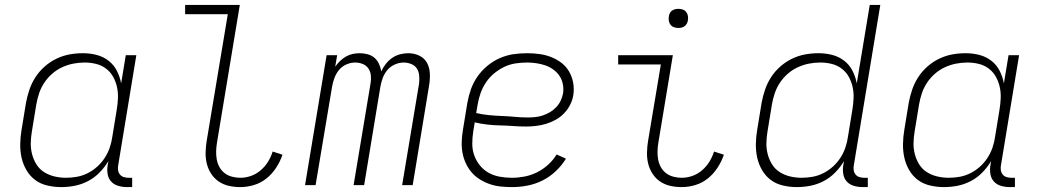

<svg xmlns="http://www.w3.org/2000/svg" viewBox="-20 -755 4240 783"><path d="M229 8Q201 8 173 1.5Q145 -5 123.5 -21Q102 -37 88 -61Q74 -85 68 -112Q62 -139 62.5 -168Q63 -197 68 -226L86 -336Q91 -363 100 -389.5Q109 -416 124.5 -440Q140 -464 162 -483.5Q184 -503 210 -515.5Q236 -528 263 -533Q290 -538 318 -538Q347 -538 374 -531Q401 -524 422.5 -507.5Q444 -491 456.5 -466.5Q469 -442 474 -415L493 -530H536L462 -81Q460 -71 461.5 -61Q463 -51 469 -43.5Q475 -36 484.5 -33Q494 -30 504 -30H519V8H498Q480 8 462.5 3Q445 -2 433.5 -14.5Q422 -27 419 -45Q416 -63 419 -81L422 -98Q407 -73 386 -51.5Q365 -30 339 -16.5Q313 -3 285.5 2.5Q258 8 229 8Q229 8 229 8Q229 8 229 8ZM249 -30Q271 -30 293.5 -34Q316 -38 337 -48.5Q358 -59 376 -75Q394 -91 407 -111Q420 -131 427.5 -153Q435 -175 438 -197L456 -307Q460 -331 461 -354.5Q462 -378 457 -400.5Q452 -423 441 -442.5Q430 -462 412 -475.5Q394 -489 371.5 -494.5Q349 -500 325 -500Q302 -500 279 -495.5Q256 -491 234 -481Q212 -471 193 -454.5Q174 -438 160.5 -417.5Q147 -397 139.5 -374.5Q132 -352 128 -329L110 -219Q106 -195 105.5 -171.5Q105 -148 111 -125.5Q117 -103 129 -84Q141 -65 160 -53Q179 -41 202 -35.5Q225 -30 249 -30Z M960 8Q936 8 913.5 3Q891 -2 872.5 -14.5Q854 -27 841.5 -46Q829 -65 823.5 -87Q818 -109 818.5 -133Q819 -157 823 -181L909 -697H735V-735H958L865 -174Q862 -157 861.5 -139Q861 -121 864 -104.5Q867 -88 875 -73.5Q883 -59 896 -49Q909 -39 926 -34.5Q943 -30 960 -30Q982 -30 1003.5 -37.5Q1025 -45 1043 -60.5Q1061 -76 1073 -95.5Q1085 -115 1092 -137L1132 -124Q1123 -97 1106.5 -71.5Q1090 -46 1067 -27.5Q1044 -9 1016 -0.5Q988 8 960 8Z M1224 0 1312 -530H1355L1347 -483Q1356 -496 1367 -506.5Q1378 -517 1391 -524.5Q1404 -532 1418.5 -535Q1433 -538 1447 -538Q1447 -538 1447 -538Q1447 -538 1447 -538Q1464 -538 1480 -533.5Q1496 -529 1507.5 -519Q1519 -509 1525.5 -494.5Q1532 -480 1535 -464Q1542 -480 1553.5 -494.5Q1565 -509 1579.5 -519Q1594 -529 1611 -533.5Q1628 -538 1645 -538Q1645 -538 1645 -538Q1645 -538 1645 -538Q1669 -538 1690 -528Q1711 -518 1721.5 -498.5Q1732 -479 1733 -455Q1734 -431 1730 -407L1663 0H1620L1689 -414Q1691 -430 1689.5 -446.5Q1688 -463 1680 -475.5Q1672 -488 1657 -494Q1642 -500 1626 -500Q1608 -500 1590 -492Q1572 -484 1559.5 -469Q1547 -454 1540.5 -436Q1534 -418 1531 -400L1465 0H1422L1491 -414Q1494 -430 1492.5 -446.5Q1491 -463 1482.5 -475.5Q1474 -488 1459.5 -494Q1445 -500 1428 -500Q1410 -500 1392 -492Q1374 -484 1362 -469Q1350 -454 1343.5 -436Q1337 -418 1334 -400L1267 0Z M2068 8Q2044 8 2021 5.5Q1998 3 1976.5 -4.5Q1955 -12 1936 -24Q1917 -36 1903 -52.5Q1889 -69 1879.5 -89.5Q1870 -110 1866 -132.5Q1862 -155 1863 -178.5Q1864 -202 1868 -226L1886 -336Q1891 -364 1900.5 -391Q1910 -418 1927 -442.5Q1944 -467 1967.5 -486.5Q1991 -506 2018.5 -518Q2046 -530 2074 -534Q2102 -538 2130 -538Q2155 -538 2180.5 -534.5Q2206 -531 2228.5 -522Q2251 -513 2270 -498.5Q2289 -484 2301 -463Q2313 -442 2317.5 -417.5Q2322 -393 2318 -367Q2315 -347 2305 -327.5Q2295 -308 2280 -292.5Q2265 -277 2246 -266.5Q2227 -256 2207 -250Q2187 -244 2166.5 -241.5Q2146 -239 2126 -239Q2099 -239 2072.5 -241Q2046 -243 2020 -243.5Q1994 -244 1967.5 -247Q1941 -250 1916 -256L1910 -219Q1906 -194 1906 -169Q1906 -144 1914 -121.5Q1922 -99 1937 -80.5Q1952 -62 1972.5 -50.5Q1993 -39 2017.5 -34.5Q2042 -30 2068 -30Q2093 -30 2119 -35Q2145 -40 2169.5 -52Q2194 -64 2215 -83Q2236 -102 2250 -125L2288 -108Q2271 -80 2246 -56.5Q2221 -33 2191.5 -18.5Q2162 -4 2130.5 2Q2099 8 2068 8ZM2132 -276Q2147 -276 2162.5 -277.5Q2178 -279 2193 -284Q2208 -289 2222 -297Q2236 -305 2247.5 -317Q2259 -329 2266 -343.5Q2273 -358 2276 -373Q2279 -392 2275.5 -411Q2272 -430 2262 -445Q2252 -460 2237 -471Q2222 -482 2205 -488Q2188 -494 2168.5 -497Q2149 -500 2130 -500Q2107 -500 2083 -496.5Q2059 -493 2037 -482.5Q2015 -472 1995.5 -456Q1976 -440 1962 -419Q1948 -398 1940 -375.5Q1932 -353 1928 -329L1922 -294Q1948 -288 1974 -285.5Q2000 -283 2026.5 -282Q2053 -281 2079 -278.5Q2105 -276 2132 -276Z M2760 8Q2736 8 2713.5 3Q2691 -2 2672.5 -14.5Q2654 -27 2641.5 -46Q2629 -65 2623.5 -87Q2618 -109 2618.5 -133Q2619 -157 2623 -181L2675 -492H2501V-530H2724L2665 -174Q2662 -157 2661.5 -139Q2661 -121 2664 -104.5Q2667 -88 2675 -73.5Q2683 -59 2696 -49Q2709 -39 2726 -34.5Q2743 -30 2760 -30Q2782 -30 2803.5 -37.5Q2825 -45 2843 -60.5Q2861 -76 2873 -95.5Q2885 -115 2892 -137L2932 -124Q2923 -97 2906.5 -71.5Q2890 -46 2867 -27.5Q2844 -9 2816 -0.5Q2788 8 2760 8ZM2746 -641Q2737 -641 2728.5 -644Q2720 -647 2714.5 -654Q2709 -661 2707.5 -670.5Q2706 -680 2708 -690Q2709 -696 2712 -702Q2715 -708 2721 -712Q2727 -716 2733.5 -717.5Q2740 -719 2746 -719Q2756 -719 2764.5 -716Q2773 -713 2778.5 -706Q2784 -699 2785.5 -689.5Q2787 -680 2785 -670Q2784 -664 2780.5 -658Q2777 -652 2771.5 -648Q2766 -644 2759.5 -642.5Q2753 -641 2746 -641Z M3229 8Q3201 8 3173 1.5Q3145 -5 3123.5 -21Q3102 -37 3088 -61Q3074 -85 3068 -112Q3062 -139 3062.5 -168Q3063 -197 3068 -226L3086 -336Q3091 -363 3100 -389.5Q3109 -416 3124.5 -440Q3140 -464 3162 -483.5Q3184 -503 3210 -515.5Q3236 -528 3263 -533Q3290 -538 3318 -538Q3347 -538 3374 -531Q3401 -524 3422.5 -507.5Q3444 -491 3456.5 -466.5Q3469 -442 3474 -415L3527 -735H3570L3462 -81Q3460 -71 3461.5 -61Q3463 -51 3469 -43.5Q3475 -36 3484.5 -33Q3494 -30 3504 -30H3519V8H3498Q3480 8 3462.5 3Q3445 -2 3433.5 -14.5Q3422 -27 3419 -45Q3416 -63 3419 -81L3422 -98Q3407 -73 3386 -51.5Q3365 -30 3339 -16.5Q3313 -3 3285.5 2.5Q3258 8 3229 8Q3229 8 3229 8Q3229 8 3229 8ZM3249 -30Q3271 -30 3293.5 -34Q3316 -38 3337 -48.5Q3358 -59 3376 -75Q3394 -91 3407 -111Q3420 -131 3427.5 -153Q3435 -175 3438 -197L3456 -307Q3460 -331 3461 -354.5Q3462 -378 3457 -400.5Q3452 -423 3441 -442.5Q3430 -462 3412 -475.5Q3394 -489 3371.5 -494.5Q3349 -500 3325 -500Q3302 -500 3279 -495.5Q3256 -491 3234 -481Q3212 -471 3193 -454.5Q3174 -438 3160.5 -417.5Q3147 -397 3139.5 -374.5Q3132 -352 3128 -329L3110 -219Q3106 -195 3105.5 -171.5Q3105 -148 3111 -125.5Q3117 -103 3129 -84Q3141 -65 3160 -53Q3179 -41 3202 -35.5Q3225 -30 3249 -30Z M3829 8Q3801 8 3773 1.5Q3745 -5 3723.5 -21Q3702 -37 3688 -61Q3674 -85 3668 -112Q3662 -139 3662.5 -168Q3663 -197 3668 -226L3686 -336Q3691 -363 3700 -389.5Q3709 -416 3724.5 -440Q3740 -464 3762 -483.5Q3784 -503 3810 -515.5Q3836 -528 3863 -533Q3890 -538 3918 -538Q3947 -538 3974 -531Q4001 -524 4022.5 -507.5Q4044 -491 4056.5 -466.5Q4069 -442 4074 -415L4093 -530H4136L4062 -81Q4060 -71 4061.5 -61Q4063 -51 4069 -43.5Q4075 -36 4084.5 -33Q4094 -30 4104 -30H4119V8H4098Q4080 8 4062.5 3Q4045 -2 4033.5 -14.5Q4022 -27 4019 -45Q4016 -63 4019 -81L4022 -98Q4007 -73 3986 -51.5Q3965 -30 3939 -16.5Q3913 -3 3885.5 2.5Q3858 8 3829 8Q3829 8 3829 8Q3829 8 3829 8ZM3849 -30Q3871 -30 3893.5 -34Q3916 -38 3937 -48.5Q3958 -59 3976 -75Q3994 -91 4007 -111Q4020 -131 4027.5 -153Q4035 -175 4038 -197L4056 -307Q4060 -331 4061 -354.5Q4062 -378 4057 -400.5Q4052 -423 4041 -442.5Q4030 -462 4012 -475.5Q3994 -489 3971.5 -494.5Q3949 -500 3925 -500Q3902 -500 3879 -495.5Q3856 -491 3834 -481Q3812 -471 3793 -454.5Q3774 -438 3760.5 -417.5Q3747 -397 3739.5 -374.5Q3732 -352 3728 -329L3710 -219Q3706 -195 3705.5 -171.5Q3705 -148 3711 -125.5Q3717 -103 3729 -84Q3741 -65 3760 -53Q3779 -41 3802 -35.5Q3825 -30 3849 -30Z"/></svg>

Font: Iosevka Curly XLtEx
Style: Italic
Weight: 200
Width: 7
Italic angle: -9°
Monospace: yes
Designer: Belleve Invis
Foundry: Belleve Invis
Version: Version 11.1.0; ttfautohint (v1.8.3)